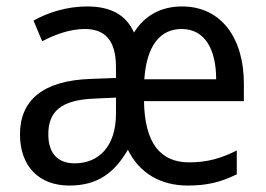

<svg xmlns="http://www.w3.org/2000/svg" viewBox="-20 -566 825 596"><path d="M545 -546C479 -546 428 -517 396 -465C371 -520 324 -546 250 -546C188 -546 128 -527 84 -502L111 -438C153 -460 199 -476 243 -476C304 -476 340 -443 340 -358V-324L261 -321C115 -316 42 -256 42 -149C42 -49 102 10 195 10C284 10 335 -30 377 -101C413 -28 479 10 563 10C623 10 667 -1 715 -25V-99C668 -75 624 -62 567 -62C477 -62 429 -123 427 -252H737V-307C737 -446 668 -546 545 -546ZM544 -476C617 -476 651 -411 651 -320H428C435 -423 476 -476 544 -476ZM274 -260 340 -263V-213C340 -111 286 -59 212 -59C162 -59 130 -87 130 -149C130 -219 168 -256 274 -260Z"/></svg>

Font: Noto Sans Malayalam SemiCondensed
Style: Regular
Weight: 400
Width: 4
Designer: Jelle Bosma - Monotype Design Team
Foundry: Monotype Imaging Inc.
Version: Version 2.104